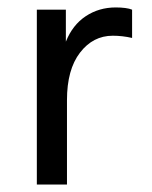

<svg xmlns="http://www.w3.org/2000/svg" viewBox="-20 -496 408 516"><path d="M79 0V-470H157V-384Q175 -429 210.5 -452.5Q246 -476 291 -476Q305 -476 316.5 -474.5Q328 -473 335 -470V-394Q309 -400 283 -400Q230 -400 195 -354.5Q160 -309 160 -227V0Z"/></svg>

Font: Gantari
Style: Regular
Weight: 400
Designer: Anugrah Pasau
Foundry: Lafontype
Version: Version 1.000; ttfautohint (v1.8.4)